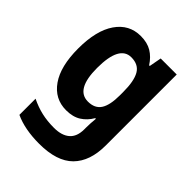

<svg xmlns="http://www.w3.org/2000/svg" viewBox="-225 -675 1033 1033"><g transform="rotate(45 292.0 -158.5)"><path d="M234 -557Q284 -557 318 -536.5Q352 -516 377 -477H382L395 -547H517V-7Q517 113 454 176.5Q391 240 257 240Q147 240 72 205V82Q115 103 158 113Q201 123 253 123Q311 123 342.5 96Q374 69 374 13V1Q374 -13 375 -33.5Q376 -54 378 -71H373Q351 -33 317 -11.5Q283 10 232 10Q145 10 94 -63Q43 -136 43 -271Q43 -408 94.5 -482.5Q146 -557 234 -557ZM279 -440Q189 -440 189 -269Q189 -106 282 -106Q334 -106 357 -141.5Q380 -177 380 -252V-276Q380 -360 357 -400Q334 -440 279 -440Z"/></g></svg>

Font: Noto Sans Lao SemiCondensed
Style: Bold
Weight: 700
Width: 4
Designer: Monotype Design Team
Foundry: Monotype Imaging Inc.
Version: Version 2.003; ttfautohint (v1.8.4.7-5d5b)